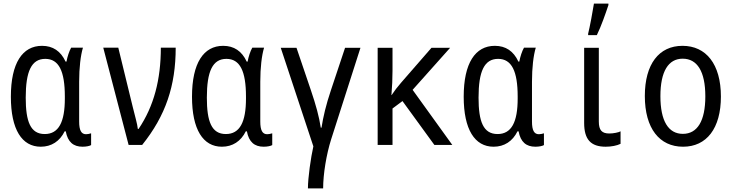

<svg xmlns="http://www.w3.org/2000/svg" viewBox="-20 -800 4040 1060"><path d="M205 10C264 10 310 -20 337 -75H343C354 -16 385 10 436 10C456 10 475 6 483 1V-64C474 -61 463 -59 455 -59C429 -59 417 -80 417 -129V-349C417 -427 425 -494 438 -537H373C362 -518 352 -487 347 -460H342C315 -518 272 -547 212 -547C104 -547 40 -452 40 -266C40 -85 101 10 205 10ZM227 -60C148 -60 122 -129 122 -261C122 -407 154 -475 230 -475C305 -475 338 -407 338 -267V-256C338 -126 304 -60 227 -60Z M690 0H765C895 -162 950 -327 950 -537H868C868 -361 830 -214 745 -88H741C738 -117 725 -159 713 -209L633 -537H550Z M1205 10C1264 10 1310 -20 1337 -75H1343C1354 -16 1385 10 1436 10C1456 10 1475 6 1483 1V-64C1474 -61 1463 -59 1455 -59C1429 -59 1417 -80 1417 -129V-349C1417 -427 1425 -494 1438 -537H1373C1362 -518 1352 -487 1347 -460H1342C1315 -518 1272 -547 1212 -547C1104 -547 1040 -452 1040 -266C1040 -85 1101 10 1205 10ZM1227 -60C1148 -60 1122 -129 1122 -261C1122 -407 1154 -475 1230 -475C1305 -475 1338 -407 1338 -267V-256C1338 -126 1304 -60 1227 -60Z M1680 240H1764C1764 161 1782 52 1808 -30L1970 -536H1885L1807 -302C1780 -222 1764 -154 1755 -95H1751C1742 -155 1724 -221 1696 -303L1617 -536H1530L1710 8C1696 70 1680 182 1680 240Z M2065 0H2147V-201L2202 -242L2378 0H2477L2258 -304L2465 -536H2362L2194 -343C2173 -319 2159 -300 2142 -275H2141C2145 -325 2147 -363 2147 -410V-536H2065Z M2705 10C2764 10 2810 -20 2837 -75H2843C2854 -16 2885 10 2936 10C2956 10 2975 6 2983 1V-64C2974 -61 2963 -59 2955 -59C2929 -59 2917 -80 2917 -129V-349C2917 -427 2925 -494 2938 -537H2873C2862 -518 2852 -487 2847 -460H2842C2815 -518 2772 -547 2712 -547C2604 -547 2540 -452 2540 -266C2540 -85 2601 10 2705 10ZM2727 -60C2648 -60 2622 -129 2622 -261C2622 -407 2654 -475 2730 -475C2805 -475 2838 -407 2838 -267V-256C2838 -126 2804 -60 2727 -60Z M3227 -614V-606H3275C3299 -655 3323 -724 3339 -772V-780H3259C3255 -751 3235 -644 3227 -614ZM3324 10C3355 10 3386 4 3406 -6V-75C3396 -69 3367 -63 3344 -63C3303 -63 3286 -81 3286 -129V-536H3205V-121C3205 -31 3241 10 3324 10Z M3751 10C3881 10 3960 -91 3960 -267C3960 -446 3878 -547 3748 -547C3618 -547 3540 -446 3540 -270C3540 -91 3621 10 3751 10ZM3750 -61C3670 -61 3626 -132 3626 -269C3626 -406 3670 -476 3749 -476C3829 -476 3874 -406 3874 -268C3874 -132 3830 -61 3750 -61Z"/></svg>

Font: Noto Sans Mono ExtraCondensed
Style: Regular
Weight: 400
Width: 2
Designer: Monotype Design Team
Foundry: Monotype Imaging Inc.
Version: Version 2.014